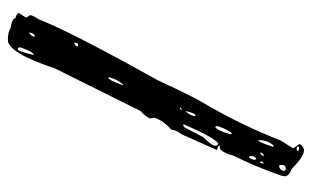

<svg xmlns="http://www.w3.org/2000/svg" viewBox="-171 -609 785 483"><g transform="rotate(-90 221.5 -367.5)"><path d="M392.6 -733.4Q417 -729.5 417 -721.7Q430.7 -716.8 430.7 -712.9Q418.9 -696.3 418.9 -693.4L424.8 -684.6V-683.6Q424.8 -678.7 414.1 -662.1Q384.8 -585 261.7 -364.3Q217.8 -269.5 202.1 -245.1Q147.5 -151.4 109.4 -53.7L89.8 -22.5L100.6 -6.8Q100.6 -2 87.9 4.9H85Q69.3 4.9 39.1 -25.4Q19.5 -33.2 19.5 -43.9L21.5 -53.7Q46.9 -125 70.3 -169.9Q81.1 -207 91.8 -207H96.7V-209Q96.7 -211.9 85.9 -213.9V-214.8L125 -302.7Q136.7 -318.4 136.7 -329.1Q159.2 -347.7 167 -372.1L165 -382.8Q170.9 -395.5 183.6 -406.2L291 -622.1Q330.1 -740.2 362.3 -740.2Q381.8 -740.2 392.6 -733.4ZM343.8 -712.9 339.8 -715.8Q334 -715.8 325.2 -676.8V-674.8H326.2Q334 -679.7 343.8 -709ZM371.1 -672.9V-671.9H372.1Q380.9 -675.8 380.9 -686.5V-687.5Q371.1 -680.7 371.1 -672.9ZM346.7 -566.4V-563.5H352.5L355.5 -567.4V-573.2Q349.6 -573.2 346.7 -566.4ZM268.6 -487.3H267.6Q261.7 -487.3 249 -452.1V-451.2L250 -450.2Q260.7 -460 268.6 -484.4ZM186.5 -302.7Q191.4 -302.7 193.4 -307.6Q188.5 -307.6 186.5 -302.7ZM150.4 -297.9H149.4L148.4 -299.8L142.6 -295.9L118.2 -249Q96.7 -227.5 96.7 -219.7V-215.8Q96.7 -212.9 102.5 -210.9Q118.2 -223.6 150.4 -297.9ZM183.6 -293H182.6Q170.9 -278.3 170.9 -269.5V-268.6H173.8Q177.7 -268.6 183.6 -293ZM145.5 -215.8 143.6 -218.8Q134.8 -213.9 125 -179.7L127 -176.8H127.9Q135.7 -184.6 145.5 -210.9ZM70.3 -130.9 68.4 -133.8Q63.5 -133.8 60.5 -118.2L63.5 -116.2H65.4Q70.3 -121.1 70.3 -127ZM110.4 -110.4H109.4Q103.5 -104.5 93.8 -73.2L96.7 -71.3Q110.4 -86.9 110.4 -107.4ZM70.3 -97.7V-96.7H73.2Q78.1 -99.6 79.1 -103.5L78.1 -105.5Q75.2 -104.5 70.3 -97.7ZM56.6 -105.5H53.7L51.8 -99.6V-97.7H54.7L56.6 -100.6ZM47.9 -56.6 44.9 -57.6Q37.1 -57.6 33.2 -47.9Q33.2 -42 37.1 -41H39.1Q47.9 -41 47.9 -50.8ZM94.7 -10.7 91.8 -13.7H85.9L84 -12.7V-8.8L89.8 -7.8H92.8Z"/></g></svg>

Font: Love Ya Like A Sister
Style: Regular
Weight: 400
Designer: Kimberly Geswein
Foundry: Kimberly Geswein
Version: Version 1.002 2007